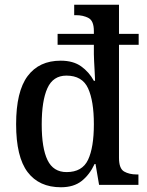

<svg xmlns="http://www.w3.org/2000/svg" viewBox="-20 -780 620 810"><path d="M237 10Q145 10 96.5 -54Q48 -118 48 -256Q48 -394 96.5 -459Q145 -524 236 -524Q289 -524 322.5 -500Q356 -476 376 -439H381Q381 -440 380.5 -453Q380 -466 379 -485Q378 -504 377 -522Q376 -540 376 -551V-591H223V-637H376V-649Q376 -692 353.5 -704Q331 -716 301 -716H293V-760H482V-637H565V-591H482V-114Q482 -69 503.5 -56.5Q525 -44 557 -44H564V0H398L383 -88H379Q358 -43 324.5 -16.5Q291 10 237 10ZM261 -54Q327 -54 351.5 -106Q376 -158 376 -256Q376 -354 351.5 -407.5Q327 -461 260 -461Q204 -461 180 -408Q156 -355 156 -255Q156 -155 180.5 -104.5Q205 -54 261 -54Z"/></svg>

Font: Noto Serif Thai SemiCondensed Medium
Style: Regular
Weight: 500
Width: 4
Designer: Monotype Design Team
Foundry: Monotype Imaging Inc.
Version: Version 2.002; ttfautohint (v1.8.4.7-5d5b)